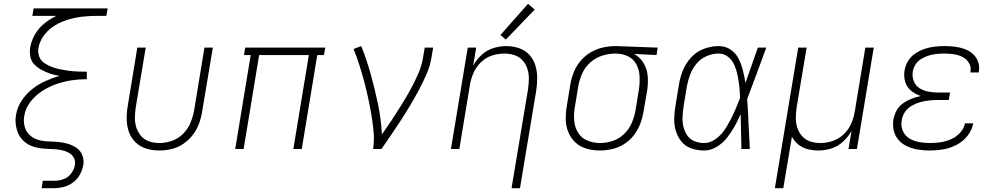

<svg xmlns="http://www.w3.org/2000/svg" viewBox="-20 -779 5224 1004"><path d="M198 205H261Q287 205 313 198.5Q339 192 362 175Q385 158 398 133.5Q411 109 416 83Q420 56 410 31.5Q400 7 378.5 -7Q357 -21 332 -28Q307 -35 280 -37Q253 -39 226 -40Q199 -41 174 -49.5Q149 -58 131.5 -76.5Q114 -95 108 -121Q102 -147 107 -174Q113 -213 139.5 -247Q166 -281 202 -304Q238 -327 276.5 -340Q315 -353 354.5 -359Q394 -365 434 -365V-370V-375V-378V-399V-404Q410 -404 386.5 -405Q363 -406 340 -409Q317 -412 294.5 -416.5Q272 -421 251 -429Q230 -437 211.5 -449.5Q193 -462 185 -483.5Q177 -505 181 -528Q187 -564 211.5 -596Q236 -628 269.5 -647.5Q303 -667 339.5 -677.5Q376 -688 412.5 -692Q449 -696 485 -696H536L543 -735H156L149 -696H275Q241 -680 211.5 -656Q182 -632 163 -599.5Q144 -567 138 -531Q134 -506 139 -481.5Q144 -457 161 -440.5Q178 -424 199.5 -412.5Q221 -401 244 -393.5Q267 -386 291 -382Q253 -371 216 -354.5Q179 -338 147 -312Q115 -286 92.5 -251.5Q70 -217 64 -179Q60 -158 61.5 -138Q63 -118 68.5 -99Q74 -80 84.5 -64Q95 -48 110 -36Q125 -24 143 -16.5Q161 -9 180.5 -5.5Q200 -2 220.5 -1Q241 0 261.5 1Q282 2 301.5 6Q321 10 338.5 19Q356 28 365.5 45Q375 62 372 83Q368 106 353 127Q338 148 314.5 157Q291 166 267 166H204Z M812 8Q844 8 876.5 0.5Q909 -7 938 -26.5Q967 -46 988 -73.5Q1009 -101 1020.5 -132Q1032 -163 1037 -195L1093 -530H1049L995 -201Q989 -169 976 -137Q963 -105 937.5 -79.5Q912 -54 879 -42.5Q846 -31 813 -31Q786 -31 760.5 -39.5Q735 -48 718 -67.5Q701 -87 693 -112Q685 -137 685.5 -164.5Q686 -192 690 -219L742 -530H698L648 -225Q642 -190 642.5 -155.5Q643 -121 654 -89.5Q665 -58 688.5 -35Q712 -12 745 -2Q778 8 812 8Z M1210 0H1254L1335 -491H1595L1514 0H1558L1639 -491H1674L1681 -530H1262L1256 -491H1291Z M1931 0H1975Q2001 -38 2027 -76Q2053 -114 2078 -152.5Q2103 -191 2126.5 -230.5Q2150 -270 2171.5 -310.5Q2193 -351 2211 -392.5Q2229 -434 2236 -477L2245 -530H2201L2192 -477Q2185 -434 2166.5 -392Q2148 -350 2126 -310Q2104 -270 2079.5 -230.5Q2055 -191 2029.5 -152.5Q2004 -114 1977 -76Q1973 -157 1956.5 -235Q1940 -313 1919 -389.5Q1898 -466 1869 -538L1829 -523Q1845 -483 1858.5 -441Q1872 -399 1883.5 -356Q1895 -313 1904.5 -269.5Q1914 -226 1921.5 -182Q1929 -138 1933.5 -92Q1938 -46 1931 0Z M2655 205H2699L2784 -305Q2789 -339 2789 -373Q2789 -407 2779 -438.5Q2769 -470 2747 -493.5Q2725 -517 2693 -527.5Q2661 -538 2628 -538Q2594 -538 2560 -527.5Q2526 -517 2498.5 -492Q2471 -467 2454 -435L2470 -530H2426L2338 0H2382L2437 -333Q2442 -365 2455.5 -396.5Q2469 -428 2494.5 -453Q2520 -478 2552.5 -488.5Q2585 -499 2618 -499Q2618 -499 2618 -499Q2618 -499 2618 -499Q2645 -499 2670.5 -490.5Q2696 -482 2713 -463Q2730 -444 2738 -418.5Q2746 -393 2745.5 -366Q2745 -339 2741 -311ZM2625 -572 2776 -729 2741 -759 2597 -596Z M3116 8Q3148 8 3181 0.5Q3214 -7 3243.5 -25.5Q3273 -44 3294.5 -72Q3316 -100 3328 -131.5Q3340 -163 3345 -195L3364 -305Q3370 -343 3367 -380.5Q3364 -418 3345.5 -449Q3327 -480 3296 -497L3413 -491L3419 -530L3202 -538H3201Q3168 -538 3134.5 -531Q3101 -524 3070 -506Q3039 -488 3016 -460.5Q2993 -433 2980 -400.5Q2967 -368 2962 -335L2944 -225Q2938 -190 2938.5 -154.5Q2939 -119 2952 -87.5Q2965 -56 2989.5 -33.5Q3014 -11 3047.5 -1.5Q3081 8 3116 8ZM3117 -31Q3082 -31 3050.5 -44.5Q3019 -58 3002 -86.5Q2985 -115 2982.5 -149.5Q2980 -184 2986 -219L3004 -329Q3010 -363 3025 -396Q3040 -429 3068 -453.5Q3096 -478 3130.5 -488.5Q3165 -499 3199 -499Q3233 -499 3263 -485Q3293 -471 3308 -442Q3323 -413 3324.5 -379Q3326 -345 3321 -311L3303 -201Q3297 -168 3283.5 -136Q3270 -104 3243.5 -78.5Q3217 -53 3183.5 -42Q3150 -31 3117 -31Z M3662 8Q3696 8 3727.5 -11Q3759 -30 3781.5 -58.5Q3804 -87 3821.5 -118.5Q3839 -150 3853 -182Q3854 -136 3855 -91Q3856 -46 3857 0H3901Q3897 -65 3894.5 -130.5Q3892 -196 3887 -261Q3913 -328 3937.5 -395.5Q3962 -463 3987 -530H3943Q3927 -484 3910.5 -437.5Q3894 -391 3878 -345Q3873 -378 3865 -410Q3857 -442 3842.5 -471.5Q3828 -501 3800.5 -519.5Q3773 -538 3738 -538Q3700 -538 3661.5 -524Q3623 -510 3594.5 -479Q3566 -448 3551 -411Q3536 -374 3530 -335L3512 -225Q3506 -192 3505.5 -158Q3505 -124 3514.5 -93Q3524 -62 3544.5 -37.5Q3565 -13 3596.5 -2.5Q3628 8 3662 8ZM3662 -31Q3636 -31 3612 -40.5Q3588 -50 3574 -70.5Q3560 -91 3554 -115.5Q3548 -140 3549 -166.5Q3550 -193 3554 -219L3572 -329Q3578 -360 3589.5 -390.5Q3601 -421 3623 -447Q3645 -473 3676 -486Q3707 -499 3738 -499Q3767 -499 3789 -480.5Q3811 -462 3821.5 -436Q3832 -410 3837.5 -382Q3843 -354 3846 -325.5Q3849 -297 3850 -268Q3839 -238 3826.5 -209Q3814 -180 3799.5 -151.5Q3785 -123 3766.5 -96.5Q3748 -70 3720 -50.5Q3692 -31 3662 -31Z M4032 205H4076L4121 -64Q4134 -40 4155 -23Q4176 -6 4203.5 1Q4231 8 4260 8Q4293 8 4327 -2.5Q4361 -13 4388.5 -38.5Q4416 -64 4433 -95L4417 0H4461L4549 -530H4505L4450 -197Q4445 -165 4431.5 -133.5Q4418 -102 4392.5 -77.5Q4367 -53 4334.5 -42Q4302 -31 4270 -31Q4270 -31 4270 -31Q4270 -31 4270 -31Q4242 -31 4216.5 -39.5Q4191 -48 4174 -67.5Q4157 -87 4149 -112Q4141 -137 4141.5 -164.5Q4142 -192 4146 -219L4198 -530H4154Z M4843 8Q4878 8 4913 2Q4948 -4 4982 -21.5Q5016 -39 5039.5 -69Q5063 -99 5069 -134H5026Q5021 -107 5000 -84.5Q4979 -62 4952 -50.5Q4925 -39 4897.5 -35Q4870 -31 4843 -31Q4814 -31 4786.5 -36Q4759 -41 4735.5 -55Q4712 -69 4701 -94.5Q4690 -120 4695 -149Q4698 -172 4711.5 -192.5Q4725 -213 4746.5 -225.5Q4768 -238 4791 -244.5Q4814 -251 4836.5 -253.5Q4859 -256 4882 -256H4941L4948 -295H4889Q4862 -295 4836.5 -299.5Q4811 -304 4789.5 -317Q4768 -330 4758.5 -354Q4749 -378 4753 -404Q4756 -424 4768 -442.5Q4780 -461 4799 -472Q4818 -483 4838 -489Q4858 -495 4878.5 -497Q4899 -499 4919 -499Q4943 -499 4967 -495.5Q4991 -492 5012.5 -481.5Q5034 -471 5046.5 -450.5Q5059 -430 5055 -406Q5055 -403 5054 -400H5098Q5098 -404 5099 -408Q5103 -435 5093.5 -459Q5084 -483 5065 -499Q5046 -515 5022 -523.5Q4998 -532 4971.5 -535Q4945 -538 4919 -538Q4893 -538 4867 -535Q4841 -532 4815.5 -523.5Q4790 -515 4766.5 -499.5Q4743 -484 4728.5 -460Q4714 -436 4710 -410Q4705 -380 4713.5 -351Q4722 -322 4745 -304Q4768 -286 4795 -277Q4771 -272 4747.5 -263Q4724 -254 4702.5 -239Q4681 -224 4668.5 -201Q4656 -178 4652 -154Q4647 -124 4654 -95Q4661 -66 4680.5 -45Q4700 -24 4726.5 -12.5Q4753 -1 4783 3.5Q4813 8 4843 8Z"/></svg>

Font: Iosevka Sparkle XLtObl
Style: Regular
Weight: 200
Italic angle: -9°
Designer: Belleve Invis
Foundry: Belleve Invis
Version: Version 4.5.0; ttfautohint (v1.8.3)